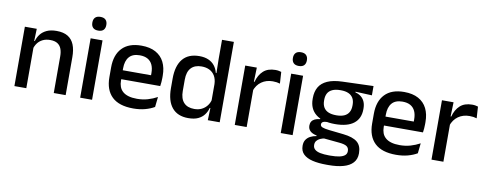

<svg xmlns="http://www.w3.org/2000/svg" viewBox="-69 -1022 3950 1557"><g transform="rotate(10 1906.0 -243.0)"><path d="M386 0V-302Q386 -337.5 376.2 -363.5Q366.5 -389.5 344.2 -404Q322 -418.5 283.5 -418.5Q248 -418.5 222 -405.5Q196 -392.5 179.8 -370.5Q163.5 -348.5 156.5 -320.5L140.5 -388.5H161.5Q170 -419.5 189.5 -444.8Q209 -470 241.5 -485Q274 -500 322 -500Q379.5 -500 415 -478.2Q450.5 -456.5 467.2 -415Q484 -373.5 484 -313V0ZM62 0V-489H160L156 -374.5L160 -368.5V0Z M603.5 0V-489H701.5V0ZM652.5 -561Q623.5 -561 609.2 -575.8Q595 -590.5 595 -616.5V-618.5Q595 -644.5 609.2 -659.2Q623.5 -674 652.5 -674Q681.5 -674 695.8 -659.2Q710 -644.5 710 -618.5V-616.5Q710 -590 695.8 -575.5Q681.5 -561 652.5 -561Z M1041.5 11.5Q924.5 11.5 866.2 -44.2Q808 -100 808 -205V-285Q808 -388.5 862.2 -445.2Q916.5 -502 1020.5 -502Q1091 -502 1138 -476.2Q1185 -450.5 1208.5 -403.5Q1232 -356.5 1232 -292V-273.5Q1232 -256.5 1230.5 -239Q1229 -221.5 1226.5 -205.5H1136.5Q1137.5 -231.5 1137.8 -254.5Q1138 -277.5 1138 -296.5Q1138 -337 1125 -365Q1112 -393 1086 -407.8Q1060 -422.5 1020.5 -422.5Q962 -422.5 933.5 -389.2Q905 -356 905 -294.5V-248.5L905.5 -237V-193.5Q905.5 -166 913.8 -143.5Q922 -121 940.2 -104.8Q958.5 -88.5 987.5 -79.8Q1016.5 -71 1058 -71Q1105 -71 1146.2 -83Q1187.5 -95 1224 -115L1215 -31.5Q1182 -12 1138.2 -0.2Q1094.5 11.5 1041.5 11.5ZM860 -205.5V-279H1206.5V-205.5Z M1494 11Q1406.5 11 1360.8 -44Q1315 -99 1315 -204.5V-282Q1315 -388.5 1361.2 -444.2Q1407.5 -500 1498 -500Q1541.5 -500 1572.8 -486.2Q1604 -472.5 1623.8 -447.5Q1643.5 -422.5 1652 -388.5H1684.5L1657 -298Q1655.5 -338 1639.5 -365.2Q1623.5 -392.5 1595.5 -406.5Q1567.5 -420.5 1530 -420.5Q1473.5 -420.5 1443.5 -388Q1413.5 -355.5 1413.5 -291.5V-198Q1413.5 -135.5 1443.2 -103Q1473 -70.5 1530 -70.5Q1564.5 -70.5 1590.8 -83.5Q1617 -96.5 1634.5 -119Q1652 -141.5 1658.5 -169.5L1681.5 -100.5H1653Q1645 -70 1626.2 -44.5Q1607.5 -19 1575.5 -4Q1543.5 11 1494 11ZM1654.5 0 1658.5 -114.5 1657 -145.5V-348.5L1657.5 -367.5L1655 -506V-662H1752.5V0Z M1970.5 -295.5 1949.5 -372H1973.5Q1989 -430 2025.5 -463.2Q2062 -496.5 2125 -496.5Q2140 -496.5 2151.8 -494.2Q2163.5 -492 2173 -489L2179 -393.5Q2167 -397.5 2152 -399.8Q2137 -402 2119.5 -402Q2066 -402 2027 -374.5Q1988 -347 1970.5 -295.5ZM1876.5 0V-489H1972L1967.5 -346.5L1974.5 -339.5V0Z M2255 0V-489H2353V0ZM2304 -561Q2275 -561 2260.8 -575.8Q2246.5 -590.5 2246.5 -616.5V-618.5Q2246.5 -644.5 2260.8 -659.2Q2275 -674 2304 -674Q2333 -674 2347.2 -659.2Q2361.5 -644.5 2361.5 -618.5V-616.5Q2361.5 -590 2347.2 -575.5Q2333 -561 2304 -561Z M2675 -148Q2572 -148 2517 -192Q2462 -236 2462 -317.5V-325.5Q2462 -377 2483.5 -414.8Q2505 -452.5 2552.2 -473.8Q2599.5 -495 2676 -497.5L2930 -506V-429.5L2794 -435.5V-430Q2823 -422.5 2842.2 -406.8Q2861.5 -391 2871.5 -367.5Q2881.5 -344 2881.5 -312V-306.5Q2881.5 -229.5 2829.2 -188.8Q2777 -148 2675 -148ZM2671 110.5H2683.5Q2726 110.5 2755.5 104.5Q2785 98.5 2800.8 85.5Q2816.5 72.5 2816.5 51V49.5Q2816.5 24 2798.5 11.2Q2780.5 -1.5 2736 -5.5L2595 -19L2619.5 -20Q2595.5 -16 2577.2 -7.8Q2559 0.5 2548.8 13.8Q2538.5 27 2538.5 46.5V47.5Q2538.5 70.5 2554.2 84.5Q2570 98.5 2599.8 104.5Q2629.5 110.5 2671 110.5ZM2665 188.5Q2597.5 188.5 2548.8 176.8Q2500 165 2473.8 139.2Q2447.5 113.5 2447.5 71V69Q2447.5 40.5 2460.2 21Q2473 1.5 2495.2 -10.2Q2517.5 -22 2545 -26V-31Q2508.5 -38.5 2490.8 -55.8Q2473 -73 2473 -100.5V-101Q2473 -120 2481.5 -133.8Q2490 -147.5 2507.2 -155.8Q2524.5 -164 2550.5 -166.5V-177.5L2653.5 -152.5L2616 -154Q2586.5 -153.5 2575.2 -146.5Q2564 -139.5 2564 -126.5V-126Q2564 -111 2580.8 -103.8Q2597.5 -96.5 2637.5 -92L2756.5 -79Q2835.5 -70.5 2872 -40.5Q2908.5 -10.5 2908.5 50.5V53Q2908.5 100 2881.2 130Q2854 160 2803.2 174.2Q2752.5 188.5 2681.5 188.5ZM2673.5 -220Q2712 -220 2737.8 -231.2Q2763.5 -242.5 2776.5 -265Q2789.5 -287.5 2789.5 -320V-327.5Q2789.5 -359.5 2776.8 -381.5Q2764 -403.5 2738.8 -415Q2713.5 -426.5 2675 -426.5H2672.5Q2631 -426.5 2605 -414.2Q2579 -402 2567.2 -379.8Q2555.5 -357.5 2555.5 -327V-320Q2555.5 -287.5 2568.5 -265Q2581.5 -242.5 2607.8 -231.2Q2634 -220 2673.5 -220Z M3205 11.5Q3088 11.5 3029.8 -44.2Q2971.5 -100 2971.5 -205V-285Q2971.5 -388.5 3025.8 -445.2Q3080 -502 3184 -502Q3254.5 -502 3301.5 -476.2Q3348.5 -450.5 3372 -403.5Q3395.5 -356.5 3395.5 -292V-273.5Q3395.5 -256.5 3394 -239Q3392.5 -221.5 3390 -205.5H3300Q3301 -231.5 3301.2 -254.5Q3301.5 -277.5 3301.5 -296.5Q3301.5 -337 3288.5 -365Q3275.5 -393 3249.5 -407.8Q3223.5 -422.5 3184 -422.5Q3125.5 -422.5 3097 -389.2Q3068.5 -356 3068.5 -294.5V-248.5L3069 -237V-193.5Q3069 -166 3077.2 -143.5Q3085.5 -121 3103.8 -104.8Q3122 -88.5 3151 -79.8Q3180 -71 3221.5 -71Q3268.5 -71 3309.8 -83Q3351 -95 3387.5 -115L3378.5 -31.5Q3345.5 -12 3301.8 -0.2Q3258 11.5 3205 11.5ZM3023.5 -205.5V-279H3370V-205.5Z M3590.5 -295.5 3569.5 -372H3593.5Q3609 -430 3645.5 -463.2Q3682 -496.5 3745 -496.5Q3760 -496.5 3771.8 -494.2Q3783.5 -492 3793 -489L3799 -393.5Q3787 -397.5 3772 -399.8Q3757 -402 3739.5 -402Q3686 -402 3647 -374.5Q3608 -347 3590.5 -295.5ZM3496.5 0V-489H3592L3587.5 -346.5L3594.5 -339.5V0Z"/></g></svg>

Font: Anek Bangla Medium Medium
Style: Regular
Weight: 500
Version: Version 1.003